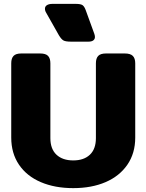

<svg xmlns="http://www.w3.org/2000/svg" viewBox="-20 -956 756 991"><path d="M284 -774 219 -889Q212 -900 212 -911Q212 -923 222.5 -929.5Q233 -936 251 -936H371Q397 -936 406.5 -929Q416 -922 423 -902L467 -781Q470 -772 470 -765Q470 -754 461.5 -747.5Q453 -741 436 -741H347Q318 -741 307 -747.5Q296 -754 284 -774ZM38 -246V-629Q38 -655 50 -667.5Q62 -680 90 -680H187Q216 -680 228 -667.5Q240 -655 240 -629V-243Q240 -187 271.5 -157.5Q303 -128 358 -128Q413 -128 444 -157.5Q475 -187 475 -243V-629Q475 -655 487 -667.5Q499 -680 527 -680H624Q653 -680 665.5 -667.5Q678 -655 678 -629V-246Q678 -165 637.5 -106Q597 -47 525 -16Q453 15 358 15Q263 15 190.5 -16Q118 -47 78 -106Q38 -165 38 -246Z"/></svg>

Font: Mitr SemiBold
Style: Regular
Weight: 600
Designer: Thanarat Vachiruckul
Foundry: Cadson Demak
Version: Version 1.003